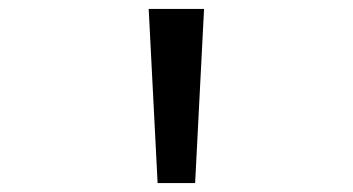

<svg xmlns="http://www.w3.org/2000/svg" viewBox="-20 -868 790 430"><path d="M437 -848 417 -458H333L313 -848Z"/></svg>

Font: Martian Mono Custom sWd Rg
Style: Regular
Weight: 400
Width: 6
Monospace: yes
Designer: Alex Havermale
Foundry: Evil Martians
Version: Version 1.000